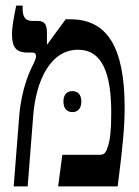

<svg xmlns="http://www.w3.org/2000/svg" viewBox="-20 -667 496 687"><path d="M29 0H79L99 -255C109 -378 160 -489 259 -489C347 -489 378 -403 378 -263C378 -199 374 -167 366 -143C359 -120 354 -113 334 -113H203L188 0H401C420 -146 426 -217 426 -282C426 -504 360 -598 232 -598H215L149 -508L148 -509V-548C148 -576 142 -592 116 -592H96C69 -592 61 -608 61 -637V-647H38C30 -607 23 -573 23 -544C23 -500 36 -479 78 -479H95C104 -479 109 -475 109 -466C109 -461 107 -454 101 -441C89 -418 58 -356 49 -255ZM207 -304C207 -278 220 -266 239 -266C258 -266 271 -278 271 -304C271 -329 258 -341 239 -341C220 -341 207 -329 207 -304Z"/></svg>

Font: Noto Serif Hebrew ExtraCondensed SemiBold
Style: Regular
Weight: 600
Width: 2
Designer: Monotype Design Team
Foundry: Monotype Imaging Inc.
Version: Version 2.004